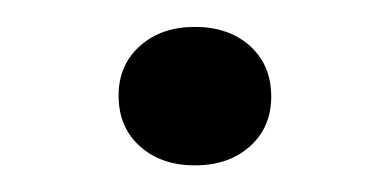

<svg xmlns="http://www.w3.org/2000/svg" viewBox="-20 -111 288 142"><path d="M124.2 11.3Q99.2 11.3 83.5 -2.8Q67.7 -16.9 67.7 -40.3Q67.7 -62.9 83.5 -77Q99.2 -91.1 124.2 -91.1Q149.2 -91.1 164.9 -77Q180.6 -62.9 180.6 -39.5Q180.6 -16.9 164.9 -2.8Q149.2 11.3 124.2 11.3Z"/></svg>

Font: Playfair 144pt SemiExpanded Light
Style: Regular
Weight: 300
Width: 6
Designer: Claus Eggers Sørensen
Foundry: Claus Eggers Sørensen
Version: Version 2.203